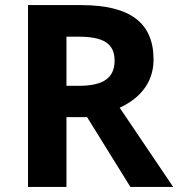

<svg xmlns="http://www.w3.org/2000/svg" viewBox="-20 -734 700 754"><path d="M298 -714H90V0H241V-274H322L492 0H660L450 -311C520 -343 583 -402 583 -500C583 -644 492 -714 298 -714ZM287 -590C385 -590 430 -564 430 -496C430 -431 390 -397 290 -397H241V-590Z"/></svg>

Font: Noto Traditional Nushu
Style: Bold
Weight: 700
Designer: LIU Zhao
Foundry: LiuZhao Studio
Version: Version 2.003